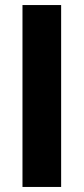

<svg xmlns="http://www.w3.org/2000/svg" viewBox="-20 -740 331 760"><path d="M222 0H69V-720H222Z"/></svg>

Font: cwTeXHei
Style: Medium
Weight: 500
Version: Version 1.17